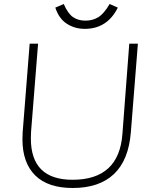

<svg xmlns="http://www.w3.org/2000/svg" viewBox="-20 -930 762 958"><path d="M92 -235Q92 -257 93 -269L128 -712H170L135 -273Q134 -261 134 -239Q134 -33 342 -33Q575 -33 591 -264L625 -712H668L633 -271Q622 -131 548.5 -61.5Q475 8 343 8Q219 8 155.5 -55Q92 -118 92 -235ZM256 -892 298 -910Q319 -862 344.5 -844.5Q370 -827 406 -827Q443 -827 471 -844.5Q499 -862 527 -910L568 -892Q515 -786 403 -786Q353 -786 313.5 -811.5Q274 -837 256 -892Z"/></svg>

Font: Muli ExtraLight
Style: Italic
Weight: 275
Italic angle: -4.541°
Designer: Vernon Adams
Foundry: Vernon Adams
Version: Version 2.001